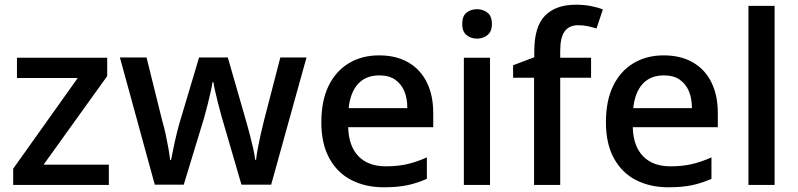

<svg xmlns="http://www.w3.org/2000/svg" viewBox="-20 -785 3389 815"><path d="M442 0H36V-69L310 -454H52V-540H435V-462L165 -86H442Z M921 -289Q913 -317 906 -345Q899 -373 893.5 -397Q888 -421 886 -436H882Q880 -421 874.5 -396.5Q869 -372 862 -343.5Q855 -315 847 -287L760 -1H637L489 -541H602L669 -271Q677 -244 683.5 -213.5Q690 -183 695 -155Q700 -127 702 -106H706Q709 -120 713 -140Q717 -160 721.5 -181Q726 -202 731 -222Q736 -242 740 -256L825 -541H947L1029 -256Q1035 -234 1042 -207Q1049 -180 1055 -154Q1061 -128 1063 -107H1067Q1069 -126 1074 -153.5Q1079 -181 1086 -212Q1093 -243 1100 -271L1170 -541H1281L1131 -1H1005Z M1589 -550Q1661 -550 1712.5 -520.5Q1764 -491 1791.5 -436Q1819 -381 1819 -305V-245H1458Q1460 -165 1501.5 -122Q1543 -79 1618 -79Q1669 -79 1709.5 -88.5Q1750 -98 1792 -117V-26Q1752 -8 1710 1Q1668 10 1609 10Q1532 10 1472 -20.5Q1412 -51 1378 -113Q1344 -175 1344 -266Q1344 -357 1374.5 -420Q1405 -483 1460.5 -516.5Q1516 -550 1589 -550ZM1590 -465Q1533 -465 1500 -429Q1467 -393 1460 -326H1709Q1709 -368 1696 -398.5Q1683 -429 1657 -447Q1631 -465 1590 -465Z M2060 -540V0H1949V-540ZM2005 -746Q2030 -746 2049 -731.5Q2068 -717 2068 -683Q2068 -651 2049 -636Q2030 -621 2005 -621Q1979 -621 1960.5 -636Q1942 -651 1942 -683Q1942 -717 1960.5 -731.5Q1979 -746 2005 -746Z M2489 -455H2358V0H2247V-455H2158V-508L2248 -542V-568Q2248 -672 2293.5 -718.5Q2339 -765 2425 -765Q2459 -765 2487.5 -759.5Q2516 -754 2539 -745L2512 -664Q2497 -669 2476.5 -673.5Q2456 -678 2435 -678Q2396 -678 2377 -652Q2358 -626 2358 -570V-540H2489Z M2797 -550Q2869 -550 2920.5 -520.5Q2972 -491 2999.5 -436Q3027 -381 3027 -305V-245H2666Q2668 -165 2709.5 -122Q2751 -79 2826 -79Q2877 -79 2917.5 -88.5Q2958 -98 3000 -117V-26Q2960 -8 2918 1Q2876 10 2817 10Q2740 10 2680 -20.5Q2620 -51 2586 -113Q2552 -175 2552 -266Q2552 -357 2582.5 -420Q2613 -483 2668.5 -516.5Q2724 -550 2797 -550ZM2798 -465Q2741 -465 2708 -429Q2675 -393 2668 -326H2917Q2917 -368 2904 -398.5Q2891 -429 2865 -447Q2839 -465 2798 -465Z M3268 0H3157V-760H3268Z"/></svg>

Font: Noto Sans Oriya Medium
Style: Regular
Weight: 500
Version: Version 2.003